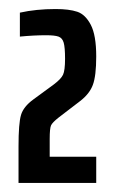

<svg xmlns="http://www.w3.org/2000/svg" viewBox="-20 -825 251 425"><path d="M54 -605 99 -638Q115 -650 119.5 -659.5Q124 -669 124 -695Q124 -720 121 -730.5Q118 -741 109.5 -744Q101 -747 82 -747Q55 -747 24 -744V-797Q60 -805 103 -805Q133 -805 151 -799Q169 -793 181 -770Q193 -747 193 -700Q193 -657 185.5 -637Q178 -617 157 -601L110 -565Q96 -554 93 -547.5Q90 -541 90 -517V-478H193V-420H21V-501Q21 -552 26.5 -570.5Q32 -589 54 -605Z"/></svg>

Font: Saira Ultra Condensed
Style: Bold
Weight: 700
Width: 1
Designer: Hector Gatti with collaboration of the Omnibus-Type team
Foundry: Omnibus-Type
Version: Version 1.001; ttfautohint (v1.8)